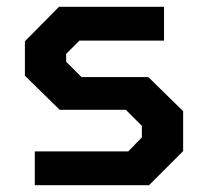

<svg xmlns="http://www.w3.org/2000/svg" viewBox="-20 -543 607 563"><path d="M82 0V-99H356L396 -140V-174L349 -221H155L53 -321V-422L153 -523H461V-424H213L174 -385V-362L219 -317H415L517 -217V-100L417 0Z"/></svg>

Font: Tomorrow Medium
Style: Regular
Weight: 500
Designer: Tony de Marco, Monica Rizzolli
Foundry: Just in Type
Version: Version 2.002